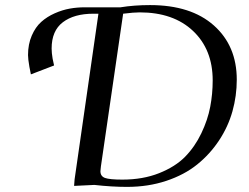

<svg xmlns="http://www.w3.org/2000/svg" viewBox="-20 -731 983 759"><path d="M90.8 -513.2Q90.8 -556.2 105.5 -590.1Q120.1 -624 143.1 -644.5Q166 -665 196.5 -678.5Q227.1 -691.9 255.9 -697Q284.7 -702.1 314 -702.1H456.1Q510.3 -710.9 573.2 -710.9Q734.9 -710.9 825.4 -630.4Q916 -549.8 916 -416Q916 -352.1 898.9 -291Q881.8 -230 845.9 -175.8Q810.1 -121.6 759.5 -80.8Q709 -40 637.5 -16.1Q565.9 7.8 481.9 7.8Q421.9 7.8 353 0L272.9 3.9L274.9 -22L369.1 -676.8H349.1Q272.9 -676.8 228.5 -643.1Q184.1 -609.4 184.1 -539.1Q184.1 -522 188 -499L193.8 -472.2L102.1 -437L96.2 -466.8Q90.8 -498 90.8 -513.2ZM377 -54.2Q377 -34.2 395 -27.6Q413.1 -21 463.9 -21Q544.9 -21 608.9 -46.4Q672.9 -71.8 711.7 -111.3Q750.5 -150.9 775.9 -204.1Q801.3 -257.3 811 -308.6Q820.8 -359.9 820.8 -413.1Q820.8 -535.2 743.2 -608.6Q665.5 -682.1 532.2 -682.1Q508.8 -682.1 466.8 -676.8L378.9 -73.2Q377 -59.6 377 -54.2Z"/></svg>

Font: Dihjauti
Style: Bold Italic
Weight: 700
Italic angle: -9°
Designer: T. Christopher White
Version: Version 3.0.0